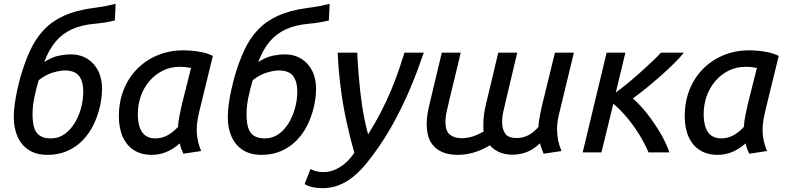

<svg xmlns="http://www.w3.org/2000/svg" viewBox="-20 -796 4114 1003"><path d="M228 13Q170 13 131 -12Q92 -37 72 -81.5Q52 -126 52 -185Q52 -219 57.5 -256.5Q63 -294 71 -329.5Q79 -365 87 -394Q109 -471 137.5 -532.5Q166 -594 208.5 -639.5Q251 -685 313.5 -713.5Q376 -742 465 -754Q504 -759 532 -764.5Q560 -770 584 -776L580 -689Q563 -685 536.5 -680Q510 -675 475 -672Q406 -666 355.5 -643Q305 -620 270 -578Q235 -536 211 -472Q254 -499 289 -505.5Q324 -512 348 -512Q399 -512 436 -489Q473 -466 493 -426Q513 -386 513 -333Q513 -286 501.5 -237Q490 -188 468 -143Q446 -98 412 -63Q378 -28 332 -7.5Q286 13 228 13ZM245 -73Q285 -73 316 -94.5Q347 -116 369 -151.5Q391 -187 403 -230.5Q415 -274 415 -318Q415 -370 393 -399Q371 -428 318 -428Q295 -428 258 -417.5Q221 -407 182 -377Q168 -329 159 -285Q150 -241 150 -198Q150 -157 158.5 -129Q167 -101 188.5 -87Q210 -73 245 -73Z M772 13Q720 13 681.5 -10.5Q643 -34 622 -79.5Q601 -125 601 -188Q601 -264 626 -327Q651 -390 696.5 -436Q742 -482 803.5 -507.5Q865 -533 938 -533Q956 -533 981.5 -531Q1007 -529 1036 -523Q1065 -517 1092 -504L1020 -209Q1011 -173 1008.5 -139.5Q1006 -106 1011.5 -73Q1017 -40 1031 -7L938 7Q932 -5 927 -18.5Q922 -32 919 -47Q887 -18 850 -2.5Q813 13 772 13ZM791 -73Q824 -73 853 -88Q882 -103 910 -133Q911 -159 917.5 -191Q924 -223 930 -250L978 -441Q962 -444 948.5 -445.5Q935 -447 920 -447Q870 -447 829.5 -426.5Q789 -406 759.5 -371Q730 -336 715 -292Q700 -248 700 -201Q700 -156 711 -127.5Q722 -99 742.5 -86Q763 -73 791 -73Z M1346 13Q1288 13 1249 -12Q1210 -37 1190 -81.5Q1170 -126 1170 -185Q1170 -219 1175.5 -256.5Q1181 -294 1189 -329.5Q1197 -365 1205 -394Q1227 -471 1255.5 -532.5Q1284 -594 1326.5 -639.5Q1369 -685 1431.5 -713.5Q1494 -742 1583 -754Q1622 -759 1650 -764.5Q1678 -770 1702 -776L1698 -689Q1681 -685 1654.5 -680Q1628 -675 1593 -672Q1524 -666 1473.5 -643Q1423 -620 1388 -578Q1353 -536 1329 -472Q1372 -499 1407 -505.5Q1442 -512 1466 -512Q1517 -512 1554 -489Q1591 -466 1611 -426Q1631 -386 1631 -333Q1631 -286 1619.5 -237Q1608 -188 1586 -143Q1564 -98 1530 -63Q1496 -28 1450 -7.5Q1404 13 1346 13ZM1363 -73Q1403 -73 1434 -94.5Q1465 -116 1487 -151.5Q1509 -187 1521 -230.5Q1533 -274 1533 -318Q1533 -370 1511 -399Q1489 -428 1436 -428Q1413 -428 1376 -417.5Q1339 -407 1300 -377Q1286 -329 1277 -285Q1268 -241 1268 -198Q1268 -157 1276.5 -129Q1285 -101 1306.5 -87Q1328 -73 1363 -73Z M1664 187Q1639 187 1616 182.5Q1593 178 1571 166L1602 87Q1618 95 1634 99Q1650 103 1669 103Q1714 103 1756 77Q1798 51 1831 2Q1808 -78 1789.5 -163.5Q1771 -249 1759.5 -339Q1748 -429 1744 -521H1846Q1849 -462 1855 -388.5Q1861 -315 1872.5 -238.5Q1884 -162 1903 -94Q1939 -151 1969.5 -210Q2000 -269 2023.5 -325.5Q2047 -382 2064 -432Q2081 -482 2093 -521H2194Q2179 -478 2158 -421.5Q2137 -365 2108.5 -300.5Q2080 -236 2043.5 -168Q2007 -100 1963 -35Q1929 15 1895.5 56Q1862 97 1826 126.5Q1790 156 1750 171.5Q1710 187 1664 187Z M2370 13Q2321 13 2285 -4Q2249 -21 2229 -56Q2209 -91 2209 -146Q2209 -171 2213 -198Q2217 -225 2224 -253L2288 -521H2387L2327 -272Q2321 -246 2314 -216Q2307 -186 2307 -158Q2307 -112 2330 -93Q2353 -74 2392 -74Q2423 -74 2453.5 -84.5Q2484 -95 2507 -110Q2505 -119 2505 -128Q2505 -137 2505 -146Q2505 -171 2508.5 -198Q2512 -225 2519 -253L2583 -521H2682L2623 -272Q2617 -246 2610 -216Q2603 -186 2603 -158Q2603 -123 2618.5 -99Q2634 -75 2680 -75Q2712 -75 2740 -89.5Q2768 -104 2793 -133Q2793 -146 2796 -166Q2799 -186 2803.5 -208Q2808 -230 2812 -247L2879 -521H2978L2904 -215Q2897 -190 2893.5 -166.5Q2890 -143 2890 -121Q2890 -92 2895.5 -64.5Q2901 -37 2913 -7L2820 7Q2815 -5 2809.5 -19Q2804 -33 2801 -48Q2771 -18 2735 -3Q2699 12 2658 12Q2618 12 2588.5 -1Q2559 -14 2539 -37Q2502 -14 2459 -0.5Q2416 13 2370 13Z M3024 0 3149 -521H3247L3197 -313Q3230 -337 3264.5 -365.5Q3299 -394 3331 -423Q3363 -452 3390 -477.5Q3417 -503 3433 -521H3553Q3531 -494 3498.5 -462Q3466 -430 3428.5 -397Q3391 -364 3354 -334Q3317 -304 3286 -282Q3325 -248 3363 -199Q3401 -150 3431.5 -97.5Q3462 -45 3477 0H3368Q3346 -51 3316 -98.5Q3286 -146 3252 -186Q3218 -226 3184 -254L3122 0Z M3728 13Q3676 13 3637.5 -10.5Q3599 -34 3578 -79.5Q3557 -125 3557 -188Q3557 -264 3582 -327Q3607 -390 3652.5 -436Q3698 -482 3759.5 -507.5Q3821 -533 3894 -533Q3912 -533 3937.5 -531Q3963 -529 3992 -523Q4021 -517 4048 -504L3976 -209Q3967 -173 3964.5 -139.5Q3962 -106 3967.5 -73Q3973 -40 3987 -7L3894 7Q3888 -5 3883 -18.5Q3878 -32 3875 -47Q3843 -18 3806 -2.5Q3769 13 3728 13ZM3747 -73Q3780 -73 3809 -88Q3838 -103 3866 -133Q3867 -159 3873.5 -191Q3880 -223 3886 -250L3934 -441Q3918 -444 3904.5 -445.5Q3891 -447 3876 -447Q3826 -447 3785.5 -426.5Q3745 -406 3715.5 -371Q3686 -336 3671 -292Q3656 -248 3656 -201Q3656 -156 3667 -127.5Q3678 -99 3698.5 -86Q3719 -73 3747 -73Z"/></svg>

Font: Ubuntu Sans Medium
Style: Italic
Weight: 500
Italic angle: -13.5°
Designer: Dalton Maag Ltd
Foundry: Dalton Maag Ltd
Version: Version 1.006